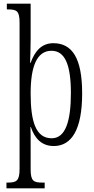

<svg xmlns="http://www.w3.org/2000/svg" viewBox="-20 -780 509 1040"><path d="M15 240H222V209H210C162 209 146 201 146 137V24C146 -28 146 -76 145 -92H147C168 -30 206 11 271 11C368 11 425 -78 425 -274C425 -465 371 -546 269 -546C205 -546 169 -503 146 -440H143C144 -463 146 -525 146 -569V-760H17V-729H22C71 -729 86 -721 86 -657V134C86 200 70 209 21 209H15ZM260 -31C173 -31 146 -124 146 -274C146 -419 179 -505 259 -505C332 -505 364 -429 364 -276C364 -124 335 -31 260 -31Z"/></svg>

Font: Noto Serif Tamil ExtraCondensed Light
Style: Italic
Weight: 300
Width: 2
Italic angle: -12°
Designer: Indian Type Foundry, Tom Grace, and the Monotype Design Team
Foundry: Monotype Imaging Inc.
Version: Version 2.003